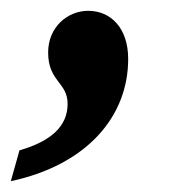

<svg xmlns="http://www.w3.org/2000/svg" viewBox="-30 -182 338 355"><path d="M6 96 -10 153C130 123 207 34 207 -73C207 -130 175 -162 133 -162C95 -162 59 -132 59 -85C59 -31 95 -30 95 10C95 51 65 79 6 96Z"/></svg>

Font: Noto Serif ExtraCondensed Black
Style: Italic
Weight: 900
Width: 2
Italic angle: -12°
Designer: Monotype Design Team
Foundry: Monotype Imaging Inc.
Version: Version 2.014